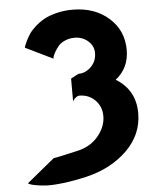

<svg xmlns="http://www.w3.org/2000/svg" viewBox="-61 -891 842 1031"><g transform="rotate(-5 360.5 -376.0)"><path d="M244 -587 96 -659Q97 -663 99 -669.5Q101 -676 110 -694.5Q119 -713 130.5 -730.5Q142 -748 164.5 -768.5Q187 -789 213.5 -804Q240 -819 281 -829.5Q322 -840 369 -840Q487 -840 563.5 -772.5Q640 -705 640 -600Q640 -502 567 -445Q672 -381 672 -256Q672 -141 586 -56.5Q500 28 366 60Q297 76 238.5 83Q180 90 147 88Q114 86 90 81.5Q66 77 58 73L49 68L199 -55Q211 -55 331 -83Q401 -99 442.5 -149.5Q484 -200 484 -256Q484 -309 449.5 -343Q415 -377 365 -377Q356 -377 347 -370Q338 -363 333 -356L329 -349V-472L370 -494Q409 -494 439 -524Q469 -554 469 -598Q469 -637 438.5 -663Q408 -689 367 -689Q338 -689 314.5 -678.5Q291 -668 278.5 -653Q266 -638 257.5 -623Q249 -608 246 -598Z"/></g></svg>

Font: Hussar
Style: BoldWeb
Weight: 700
Foundry: Cannot Into Space Fonts
Version: Version 2.00